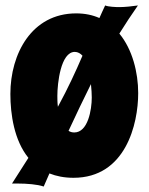

<svg xmlns="http://www.w3.org/2000/svg" viewBox="-20 -626 544 703"><path d="M485 -606C466 -603 436 -600 418 -600C404 -600 377 -601 365 -606C357 -590 351 -575 344 -560C319 -571 291 -577 259 -577C96 -577 18 -429 18 -282C18 -207 32 -112 84 -48L24 46C30 46 38 46 45 46C78 46 117 49 140 57L161 9C186 19 215 25 249 25C440 25 486 -172 486 -285C486 -360 465 -445 417 -503C439 -538 461 -572 485 -606ZM190 -275C190 -320 202 -436 254 -436C265 -436 275 -430 282 -422C257 -364 230 -305 192 -235C190 -250 190 -264 190 -275ZM316 -269C316 -224 302 -141 252 -141C244 -141 237 -143 231 -147C259 -207 286 -264 313 -318C315 -299 316 -281 316 -269Z"/></svg>

Font: Spicy Rice
Style: Regular
Weight: 400
Designer: Astigmatic (AOETI)
Foundry: Astigmatic (AOETI)
Version: Version 1.000